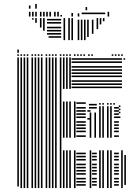

<svg xmlns="http://www.w3.org/2000/svg" viewBox="-20 -956 707 976"><path d="M76 -8H68V-440H76ZM92 0H84V-440H92ZM108 0H100V-440H108ZM124 0H116V-440H124ZM148 0H140V-440H148ZM164 0H156V-440H164ZM180 0H172V-440H180ZM196 0H188V-440H196ZM220 0H212V-440H220ZM236 0H228V-440H236ZM252 0H244V-440H252ZM268 0H260V-440H268ZM292 0H284V-440H292ZM308 0H300V-192H308ZM308 -256H300V-440H308ZM324 0H316V-192H324ZM324 -256H316V-440H324ZM340 0H332V-192H340ZM340 -256H332V-440H340ZM364 0H356V-192H364ZM364 -256H356V-440H364ZM416 -12H368V-20H416ZM416 -28H368V-36H416ZM416 -44H368V-52H416ZM416 -68H368V-76H416ZM416 -84H368V-92H416ZM416 -100H368V-108H416ZM416 -116H368V-124H416ZM416 -140H368V-148H416ZM416 -156H368V-164H416ZM416 -172H368V-180H416ZM416 -260H368V-268H416ZM416 -284H368V-292H416ZM416 -300H368V-308H416ZM416 -316H368V-324H416ZM416 -332H368V-340H416ZM416 -356H368V-364H416ZM416 -372H368V-380H416ZM416 -388H368V-396H416ZM416 -404H368V-412H416ZM416 -428H368V-436H416ZM440 -348H424V-356H440ZM440 -388H424V-396H440ZM444 0H436V-192H444ZM472 -12H448V-20H472ZM472 -28H448V-36H472ZM472 -44H448V-52H472ZM472 -68H448V-76H472ZM472 -84H448V-92H472ZM472 -100H448V-108H472ZM472 -116H448V-124H472ZM472 -140H448V-148H472ZM472 -156H448V-164H472ZM472 -172H448V-180H472ZM444 -256H436V-384H444ZM468 -256H460V-384H468ZM472 -404H432V-412H472ZM472 -420H432V-428H472ZM492 0H484V-192H492ZM492 -256H484V-416H492ZM508 0H500V-192H508ZM508 -256H500V-416H508ZM532 0H524V-192H532ZM532 -256H524V-416H532ZM548 0H540V-192H548ZM548 -256H540V-416H548ZM584 -12H560V-20H584ZM584 -28H560V-36H584ZM584 -44H560V-52H584ZM584 -68H560V-76H584ZM584 -84H560V-92H584ZM584 -100H560V-108H584ZM584 -116H560V-124H584ZM584 -140H560V-148H584ZM584 -156H560V-164H584ZM584 -172H560V-180H584ZM584 -260H560V-268H584ZM584 -284H560V-292H584ZM584 -300H560V-308H584ZM584 -316H560V-324H584ZM584 -332H560V-340H584ZM584 -356H560V-364H584ZM584 -372H560V-380H584ZM584 -388H560V-396H584ZM584 -404H560V-412H584ZM604 0H596V-192H604ZM620 -16H612V-168H620ZM592 -356H584V-364H592ZM592 -380H584V-388H592ZM592 -396H584V-404H592ZM592 -412H584V-420H592ZM492 -424H484V-432H492ZM508 -424H500V-432H508ZM532 -424H524V-432H532ZM548 -424H540V-432H548ZM564 -424H556V-432H564ZM76 -440H68V-664H76ZM92 -440H84V-664H92ZM108 -440H100V-664H108ZM124 -440H116V-664H124ZM148 -440H140V-664H148ZM164 -440H156V-664H164ZM180 -440H172V-664H180ZM196 -440H188V-664H196ZM220 -440H212V-664H220ZM236 -440H228V-664H236ZM252 -440H244V-664H252ZM268 -440H260V-664H268ZM292 -440H284V-664H292ZM308 -504H300V-664H308ZM324 -504H316V-664H324ZM340 -504H332V-664H340ZM600 -508H344V-516H600ZM600 -524H344V-532H600ZM600 -540H344V-548H600ZM600 -564H344V-572H600ZM600 -580H344V-588H600ZM600 -596H344V-604H600ZM600 -612H344V-620H600ZM600 -636H344V-644H600ZM600 -652H344V-660H600ZM616 -652H608V-660H616ZM76 -672H68V-680H76ZM92 -672H84V-680H92ZM108 -672H100V-680H108ZM124 -672H116V-680H124ZM148 -672H140V-680H148ZM164 -672H156V-680H164ZM180 -672H172V-680H180ZM196 -672H188V-680H196ZM220 -672H212V-680H220ZM236 -672H228V-680H236ZM252 -672H244V-680H252ZM268 -672H260V-680H268ZM292 -672H284V-680H292ZM308 -672H300V-680H308ZM324 -672H316V-680H324ZM340 -672H332V-680H340ZM364 -672H356V-680H364ZM380 -672H372V-680H380ZM396 -672H388V-680H396ZM412 -672H404V-680H412ZM436 -672H428V-680H436ZM452 -672H444V-680H452ZM556 -672H548V-680H556ZM572 -672H564V-680H572ZM588 -672H580V-680H588ZM604 -672H596V-680H604ZM76 -688H68V-704H76ZM151 -856H143V-864H151ZM167 -840H159V-864H167ZM191 -816H183V-864H191ZM207 -800H199V-864H207ZM291 -764H227V-772H291ZM291 -780H219V-788H291ZM291 -796H219V-804H291ZM291 -812H219V-820H291ZM291 -836H219V-844H291ZM291 -852H219V-860H291ZM311 -752H303V-864H311ZM335 -752H327V-864H335ZM351 -752H343V-864H351ZM383 -752H375V-848H383ZM399 -752H391V-848H399ZM415 -752H407V-848H415ZM431 -768H423V-848H431ZM455 -784H447V-848H455ZM383 -848H375V-856H383ZM399 -848H391V-856H399ZM415 -848H407V-856H415ZM431 -848H423V-856H431ZM455 -848H447V-856H455ZM479 -808H471V-824H479ZM479 -824H471V-864H479ZM495 -832H487V-864H495ZM511 -848H503V-864H511ZM135 -872H127V-896H135ZM151 -872H143V-896H151ZM167 -872H159V-896H167ZM191 -872H183V-896H191ZM207 -872H199V-896H207ZM223 -872H215V-896H223ZM239 -872H231V-896H239ZM263 -872H255V-896H263ZM279 -872H271V-896H279ZM295 -872H287V-880H295ZM351 -872H343V-890H351ZM383 -872H375V-888H383ZM515 -884H395V-892H515ZM535 -872H527V-888H535ZM535 -888H527V-896H535ZM423 -904H415V-920H423ZM135 -912H127V-928H135ZM167 -912H159V-936H167Z"/></svg>

Font: Rubik Lines
Style: Regular
Weight: 400
Designer: Hubert and Fischer, NaN
Foundry: Hubert and Fischer, NaN
Version: Version 2.201